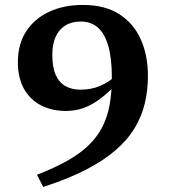

<svg xmlns="http://www.w3.org/2000/svg" viewBox="-20 -714 670 758"><path d="M150.5 24 126 -24Q195.5 -51 246 -79.5Q296.5 -108 330.2 -140.8Q364 -173.5 384.2 -213.2Q404.5 -253 413 -301.2Q421.5 -349.5 421.5 -409.5Q421.5 -483 407.8 -531.8Q394 -580.5 366.8 -604.8Q339.5 -629 299 -629Q262.5 -629 237.2 -613Q212 -597 199.2 -567.8Q186.5 -538.5 186.5 -497.5Q186.5 -448.5 200.2 -418Q214 -387.5 239 -373.8Q264 -360 297.5 -360Q317.5 -360 337 -363.5Q356.5 -367 375.2 -374.8Q394 -382.5 411 -394.2Q428 -406 442.5 -423L470 -414.5Q434.5 -374.5 404.5 -347.8Q374.5 -321 347.5 -305.2Q320.5 -289.5 294.2 -282.8Q268 -276 240 -276Q184 -276 141 -298.5Q98 -321 74.2 -364.2Q50.5 -407.5 50.5 -468.5Q50.5 -539.5 83.2 -590Q116 -640.5 174 -667.5Q232 -694.5 307 -694.5Q394 -694.5 451 -658Q508 -621.5 536 -558.2Q564 -495 564 -414Q564 -358.5 552 -307.2Q540 -256 512.2 -209.5Q484.5 -163 437.2 -121.8Q390 -80.5 319.2 -44Q248.5 -7.5 150.5 24Z"/></svg>

Font: Newsreader SemiBold
Style: Regular
Weight: 600
Designer: Hugues Gentile
Foundry: Production Type
Version: Version 1.003